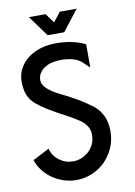

<svg xmlns="http://www.w3.org/2000/svg" viewBox="-97 -950 717 1022"><g transform="rotate(-10 261.5 -439.0)"><path d="M408 -567Q403 -572 393.5 -581Q384 -590 369 -604Q333 -634 259 -634Q234 -634 211.5 -628.5Q189 -623 171.5 -611.5Q154 -600 144 -583.5Q134 -567 134 -546Q134 -501 226 -456Q274 -433 313 -410Q352 -387 387 -361Q455 -310 455 -215Q455 -167 437 -126Q419 -85 388.5 -54.5Q358 -24 317.5 -7Q277 10 232 10Q199 10 167 0Q135 -10 107 -28.5Q79 -47 57.5 -74Q36 -101 25 -134L114 -180Q125 -140 158 -115.5Q191 -91 232 -91Q257 -91 279.5 -100.5Q302 -110 319 -126.5Q336 -143 345.5 -165Q355 -187 355 -213Q355 -264 305 -297Q280 -314 252 -329Q224 -344 195 -360Q166 -376 138 -393.5Q110 -411 85 -432Q59 -454 47 -484Q35 -514 35 -556Q35 -595 52 -626.5Q69 -658 98 -680Q127 -702 165.5 -714Q204 -726 248 -726Q296 -726 336 -717.5Q376 -709 408 -693ZM214 -776 133 -888H223L260 -837L300 -888H391L304 -776Z"/></g></svg>

Font: Fundamental  Brigade
Style: Regular
Weight: 400
Designer: Peter Wiegel, original typeface by Arno Drescher 1935
Foundry: Peter Wiegel
Version: Version 0.000 2012 initial release